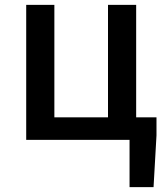

<svg xmlns="http://www.w3.org/2000/svg" viewBox="-20 -571 678 784"><path d="M509 193V0H87V-551H202V-92H421V-551H536V-92H619V-18L607 193Z"/></svg>

Font: Noto Sans SC Medium
Style: Regular
Weight: 500
Designer: Ryoko NISHIZUKA  (kana, bopomofo & ideographs); Paul D. Hunt (Latin, Greek & Cyrillic); Sandoll Communications , Soo-you
Foundry: Adobe
Version: Version 2.004-H2;hotconv 1.0.118;makeotfexe 2.5.65603